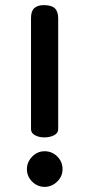

<svg xmlns="http://www.w3.org/2000/svg" viewBox="-20 -729 348 749"><path d="M153 -193Q132 -193 116.5 -201.5Q101 -210 101 -225V-659Q101 -686 114 -697.5Q127 -709 151 -709Q181 -709 194 -696.5Q207 -684 207 -658V-225Q207 -210 191 -201.5Q175 -193 153 -193ZM154 -139Q183 -139 203.5 -118.5Q224 -98 224 -69Q224 -41 203 -20.5Q182 0 154 0Q126 0 105.5 -20.5Q85 -41 85 -69Q85 -97 105.5 -118Q126 -139 154 -139Z"/></svg>

Font: Marmelad for Arash.Academy
Style: Regular
Weight: 400
Designer: Manvel Shmavonyan
Foundry: Cyreal
Version: Version 1.110;Glyphs 3.2 (3202)